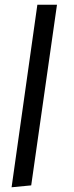

<svg xmlns="http://www.w3.org/2000/svg" viewBox="-20 -583 315 812"><path d="M138 -563H221L112 201L29 209Z"/></svg>

Font: FiraGO Book
Style: Italic
Weight: 350
Italic angle: -8°
Designer: bBox Type GmbH
Foundry: bBox Type GmbH
Version: Version 1.001